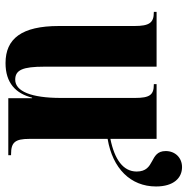

<svg xmlns="http://www.w3.org/2000/svg" viewBox="-12 -656 678 694"><g transform="rotate(90 327.0 -309.0)"><path d="M208 10C280 10 318 -27 333 -86H335V0H541V-10H537C495 -10 482 -24 482 -76V-359C589 -377 654 -442 654 -534C654 -598 623 -628 584 -628C551 -628 526 -604 526 -569C526 -508 600 -533 600 -464C600 -415 556 -384 482 -369V-536H284V-526H286C323 -526 334 -511 334 -458V-190C334 -83 310 -25 268 -25C233 -25 221 -52 221 -130V-536H23V-526H25C62 -526 74 -510 74 -456V-183C74 -48 120 10 208 10Z"/></g></svg>

Font: Noto Serif Display Condensed Extra
Style: Regular
Weight: 800
Width: 3
Designer: Monotype Design Team
Foundry: Monotype Imaging Inc.
Version: Version 1.900